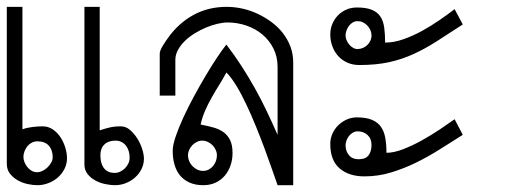

<svg xmlns="http://www.w3.org/2000/svg" viewBox="-20 -544 1485 564"><path d="M45.9 -164.1Q58.6 -168.9 75 -170.9Q91.3 -172.9 105 -172.9Q122.1 -172.9 135.5 -163.6Q148.9 -154.3 158 -140.4Q167 -126.5 171.9 -110.1Q176.8 -93.8 176.8 -79.1Q176.8 -62 169.2 -47.4Q161.6 -32.7 149.4 -22.2Q137.2 -11.7 121.6 -5.9Q106 0 89.8 0Q76.7 0 61 -3.4Q45.4 -6.8 31.7 -14.6Q18.1 -22.5 9 -34.2Q0 -45.9 0 -63V-523.9H45.9ZM272.9 -161.1Q282.2 -164.1 289.6 -166.3Q296.9 -168.5 303.7 -169.9Q310.5 -171.4 317.9 -172.1Q325.2 -172.9 335 -172.9Q349.6 -172.9 361.8 -162.4Q374 -151.9 383.3 -137.2Q392.6 -122.6 397.7 -106.2Q402.8 -89.8 402.8 -78.1Q402.8 -61.5 395.5 -47.1Q388.2 -32.7 376.2 -22.2Q364.3 -11.7 349.1 -5.9Q334 0 317.9 0Q305.2 0 289.6 -3.2Q273.9 -6.3 260.3 -13.7Q246.6 -21 237.3 -32.7Q228 -44.4 228 -61V-523.9H272.9ZM316.9 -36.1Q325.7 -36.1 333.5 -40Q341.3 -43.9 347.4 -50Q353.5 -56.2 357.2 -64.2Q360.8 -72.3 360.8 -81.1Q360.8 -90.8 358.2 -99.9Q355.5 -108.9 350.3 -115.7Q345.2 -122.6 337.4 -126.7Q329.6 -130.9 318.8 -130.9Q298.3 -130.9 286.6 -119.6Q274.9 -108.4 274.9 -87.9Q274.9 -77.1 277.1 -67.9Q279.3 -58.6 284.2 -51.5Q289.1 -44.4 297.1 -40.3Q305.2 -36.1 316.9 -36.1ZM88.9 -38.1Q96.7 -38.1 104.7 -42Q112.8 -45.9 119.4 -52.2Q126 -58.6 130.4 -66.4Q134.8 -74.2 134.8 -82Q134.8 -103.5 123.3 -116.2Q111.8 -128.9 89.8 -128.9Q81.1 -128.9 73.5 -125Q65.9 -121.1 60.5 -114.5Q55.2 -107.9 52 -99.6Q48.8 -91.3 48.8 -83Q48.8 -75.2 52 -67.4Q55.2 -59.6 60.5 -53Q65.9 -46.4 73.2 -42.2Q80.6 -38.1 88.9 -38.1Z M569.3 -178.2Q588.9 -174.3 606.2 -169.7Q623.5 -165 636 -156.2Q648.4 -147.5 655.8 -132.8Q663.1 -118.2 663.1 -94.2Q663.1 -75.2 657.2 -58.1Q651.4 -41 640.4 -28.1Q629.4 -15.1 613.5 -7.6Q597.7 0 577.1 0Q553.7 0 536.6 -7.8Q519.5 -15.6 508.5 -29.1Q497.6 -42.5 492.4 -61Q487.3 -79.6 487.3 -101.1Q487.3 -116.7 495.8 -142.3Q504.4 -168 518.3 -198.2Q532.2 -228.5 549.8 -261Q567.4 -293.5 585 -323Q602.5 -352.5 618.4 -376.2Q634.3 -399.9 645 -413.1Q669.9 -380.4 690.2 -348.9Q710.4 -317.4 728.5 -285.2Q746.6 -252.9 762.7 -219.2Q778.8 -185.5 795.4 -147.9V-347.2Q795.4 -377.4 783.2 -401.6Q771 -425.8 750.5 -442.9Q730 -460 703.4 -469Q676.8 -478 648.4 -478Q635.3 -478 618.7 -474.1Q602.1 -470.2 585.2 -463.1Q568.4 -456.1 552 -446Q535.6 -436 523.2 -423.8Q510.7 -411.6 502.9 -397.5Q495.1 -383.3 495.1 -368.2V-263.2H449.2V-386.2Q449.2 -391.1 451.9 -397.5Q454.6 -403.8 458.5 -410.2Q462.4 -416.5 466.3 -422.4Q470.2 -428.2 473.1 -432.1Q504.4 -476.1 548.1 -500Q591.8 -523.9 646 -523.9Q668.5 -523.9 691.7 -518.8Q714.8 -513.7 736.3 -503.7Q757.8 -493.7 777.1 -479.5Q796.4 -465.3 810.5 -447.3Q824.7 -429.2 833 -407.5Q841.3 -385.7 841.3 -360.8V0H795.4Q788.6 -19 778.8 -47.4Q769 -75.7 757.1 -107.9Q745.1 -140.1 731.4 -173.6Q717.8 -207 703.4 -237.5Q689 -268.1 674.1 -292.5Q659.2 -316.9 645 -331.1Q634.3 -311 623 -293.2Q611.8 -275.4 601.6 -257.1Q591.3 -238.8 582.8 -219.5Q574.2 -200.2 569.3 -178.2ZM576.2 -42Q585.4 -42 593 -45.9Q600.6 -49.8 606 -56.4Q611.3 -63 614.3 -71Q617.2 -79.1 617.2 -87.9Q617.2 -96.2 613.5 -104Q609.9 -111.8 604 -117.7Q598.1 -123.5 590.3 -127.2Q582.5 -130.9 574.2 -130.9Q565.9 -130.9 558.3 -127.2Q550.8 -123.5 544.9 -117.4Q539.1 -111.3 535.6 -103.5Q532.2 -95.7 532.2 -87.9Q532.2 -79.1 535.6 -70.8Q539.1 -62.5 545.2 -56.2Q551.3 -49.8 559.3 -45.9Q567.4 -42 576.2 -42Z M950.2 -121.1Q950.2 -137.2 956.5 -151.4Q962.9 -165.5 973.6 -176Q984.4 -186.5 998.5 -192.9Q1012.7 -199.2 1028.3 -199.2Q1055.2 -199.2 1072.3 -192.1Q1089.4 -185.1 1098.9 -171.6Q1108.4 -158.2 1111.8 -138.9Q1115.2 -119.6 1115.2 -95.2Q1137.7 -95.2 1165 -106Q1192.4 -116.7 1220 -132.1Q1247.6 -147.5 1272.7 -164.3Q1297.9 -181.2 1315.4 -193.8L1339.4 -147.9Q1306.6 -127.4 1272.5 -105.7Q1238.3 -84 1202.4 -66.4Q1166.5 -48.8 1128.7 -37.4Q1090.8 -25.9 1050.3 -25.9Q1004.4 -25.9 977.3 -49.6Q950.2 -73.2 950.2 -121.1ZM950.2 -442.9Q950.2 -459.5 956.3 -473.9Q962.4 -488.3 972.9 -499Q983.4 -509.8 997.6 -515.9Q1011.7 -522 1028.3 -522Q1056.2 -522 1072.5 -515.1Q1088.9 -508.3 1097.4 -495.4Q1106 -482.4 1108.6 -463.1Q1111.3 -443.8 1111.3 -418.9Q1137.2 -418.9 1165 -428.7Q1192.9 -438.5 1220 -453.4Q1247.1 -468.3 1271.7 -485.4Q1296.4 -502.4 1315.4 -517.1L1339.4 -472.2Q1297.4 -444.8 1263.2 -422.9Q1229 -400.9 1194.8 -385.3Q1160.6 -369.6 1122.8 -361.3Q1085 -353 1035.2 -353Q1016.1 -353 1000.2 -360.1Q984.4 -367.2 973.4 -379.4Q962.4 -391.6 956.3 -408Q950.2 -424.3 950.2 -442.9ZM1030.3 -481.9Q1022.5 -481.9 1016.1 -478Q1009.8 -474.1 1005.1 -468Q1000.5 -461.9 997.8 -454.3Q995.1 -446.8 995.1 -439.9Q995.1 -433.1 998 -426Q1001 -418.9 1005.9 -413.1Q1010.7 -407.2 1017.1 -403.6Q1023.4 -399.9 1030.3 -399.9Q1038.1 -399.9 1045.7 -403.1Q1053.2 -406.2 1058.8 -411.6Q1064.5 -417 1067.9 -424.3Q1071.3 -431.6 1071.3 -439.9Q1071.3 -448.2 1067.9 -455.8Q1064.5 -463.4 1058.8 -469.2Q1053.2 -475.1 1045.9 -478.5Q1038.6 -481.9 1030.3 -481.9ZM1030.3 -158.2Q1022.9 -158.2 1016.4 -154.3Q1009.8 -150.4 1005.1 -144.5Q1000.5 -138.7 997.8 -131.3Q995.1 -124 995.1 -117.2Q995.1 -100.1 1005.1 -88.1Q1015.1 -76.2 1033.2 -76.2Q1053.7 -76.2 1062.5 -87.6Q1071.3 -99.1 1071.3 -118.2Q1071.3 -136.7 1059.6 -147.5Q1047.9 -158.2 1030.3 -158.2Z"/></svg>

Font: Saysettha OT
Style: Regular
Weight: 400
Designer: John M. Durdin and Silvain Dupertuis
Foundry: Lao Script for Windows
Version: Version 2.000